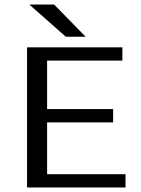

<svg xmlns="http://www.w3.org/2000/svg" viewBox="-20 -832 627 852"><path d="M360 -669H272L110 -812H220ZM189 -59H537V0H100V-622H523V-563H189V-348H482V-289H189Z"/></svg>

Font: Sarpanch
Style: Regular
Weight: 400
Designer: Manushi Parikh (Devanagari and Latin), Jyotish Sonowal (Devanagari)
Foundry: Indian Type Foundry
Version: Version 2.004;PS 1.0;hotconv 1.0.78;makeotf.lib2.5.61930; tt